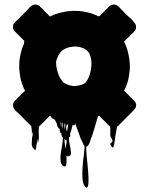

<svg xmlns="http://www.w3.org/2000/svg" viewBox="-20 -599 674 868"><path d="M595 -122Q595 -112 588 -105Q584 -100 579.5 -95.5Q575 -91 571 -87L519 -35Q519 -34 517 -32Q516 -32 516 -31.5Q516 -31 515 -31Q515 -31 513 -29Q512 -28 511 -27.5Q510 -27 509 -26Q508 -22 507.5 -18Q507 -14 506 -9Q506 -8 505.5 -6.5Q505 -5 505 -3Q504 2 503 7.5Q502 13 501 18Q501 22 500.5 26.5Q500 31 498 41Q497 45 497 48.5Q497 52 496 56Q495 57 495 58.5Q495 60 494 62Q494 62 493.5 64.5Q493 67 491 68Q490 69 490 68Q489 68 486 65Q484 62 481 58.5Q478 55 479 51Q481 47 484 45.5Q487 44 488 41Q490 36 486 29L482 23Q480 21 480 19Q477 10 479 -1Q478 -7 478.5 -13.5Q479 -20 478 -27Q477 -27 475.5 -28.5Q474 -30 474 -30L429 -75Q422 -75 426 -76.5Q430 -78 426 -75L424 -74L421 -66Q421 -65 420.5 -64.5Q420 -64 420 -63L414 -43Q408 -24 402.5 -4.5Q397 15 389 34Q387 41 384.5 47.5Q382 54 378 59Q375 64 370 64Q369 73 371 96.5Q373 120 376 149Q379 178 380 203Q381 228 378 241Q375 254 366 246Q355 235 353 209.5Q351 184 353.5 153.5Q356 123 359.5 97Q363 71 362 60L359 57Q358 56 358 55.5Q358 55 357 54Q356 51 354.5 48Q353 45 352 42Q344 28 340 14Q337 6 334.5 -1.5Q332 -9 329 -16L321 -38Q321 -40 320.5 -41.5Q320 -43 320 -44Q319 -41 319 -38Q319 -35 317 -33Q314 -30 312 -33Q311 -34 311 -35Q311 -36 310 -37Q306 -28 305 -21Q304 -15 302 -9Q300 -3 298 3Q298 4 297.5 4Q297 4 297 4Q297 6 296 6Q302 17 292 22Q291 36 295.5 56Q300 76 301 91Q302 106 288 108Q282 108 280 106Q282 128 280 143Q278 158 267 152Q256 146 254 129.5Q252 113 255 92.5Q258 72 261.5 53Q265 34 264 22Q256 18 258 3Q254 4 252 -1.5Q250 -7 250 -10V-17Q249 -16 248 -17Q245 -18 244 -21Q240 -26 238.5 -31Q237 -36 237 -40Q236 -41 236 -41.5Q236 -42 236 -42L232 -49Q231 -51 230.5 -53Q230 -55 228 -56Q228 -57 226 -59Q226 -60 225.5 -60Q225 -60 225 -60Q218 -62 213 -67L211 -72L210 -73Q208 -75 208 -75H205L199 -69L156 -26Q154 -8 155.5 10Q157 28 152 45Q150 53 150 28Q149 30 149 32.5Q149 35 148 37Q148 39 147.5 41Q147 43 147 45L144 63Q144 64 142 73.5Q140 83 138 79Q140 80 141.5 81.5Q143 83 141 82L132 73Q123 64 123.5 51Q124 38 125 24Q128 13 128 2V-3Q123 10 124 4.5Q125 -1 123 -17Q123 -16 122.5 -19.5Q122 -23 122 -22Q122 -28 121 -29Q120 -30 115 -35L60 -90Q52 -96 46 -104Q39 -112 39 -123.5Q39 -135 46 -142L93 -189Q92 -191 91.5 -193Q91 -195 89 -196Q87 -200 87 -201Q81 -214 77 -228L72 -248Q71 -257 69.5 -266Q68 -275 67 -285Q67 -296 67 -306.5Q67 -317 68 -327Q70 -340 72.5 -352.5Q75 -365 79 -378Q85 -395 86.5 -397Q88 -399 88 -400Q88 -401 90 -414L54 -450Q53 -452 50.5 -454Q48 -456 46 -458Q43 -461 42 -463Q42 -464 41.5 -464Q41 -464 41 -465Q41 -466 40.5 -466.5Q40 -467 40 -468Q39 -471 38.5 -473.5Q38 -476 39 -479Q39 -488 43 -493Q47 -498 52.5 -503Q58 -508 63 -513L99 -549Q106 -556 112.5 -564Q119 -572 128 -576Q130 -577 131 -577Q132 -577 133 -578Q138 -580 142 -578Q149 -578 153.5 -575.5Q158 -573 162 -568Q167 -564 171.5 -559.5Q176 -555 180 -550L206 -524Q252 -547 307 -550Q316 -550 325 -550Q334 -550 343 -549Q351 -548 359 -546.5Q367 -545 375 -543Q383 -542 394 -538L399 -536Q400 -536 400.5 -535.5Q401 -535 402 -535L412 -531Q413 -531 413.5 -530.5Q414 -530 415 -530Q416 -530 416.5 -529.5Q417 -529 418 -529Q422 -527 424 -525Q450 -507 453.5 -501.5Q457 -496 449 -498Q441 -500 431 -506Q421 -512 418.5 -518Q416 -524 431 -527L464 -560Q468 -564 471 -567.5Q474 -571 478 -574L484 -577Q487 -578 492 -578Q497 -580 500 -578Q506 -576 510 -574Q513 -572 519 -566Q524 -562 532 -553Q540 -544 549 -535Q559 -526 569.5 -516.5Q580 -507 588 -496Q596 -486 595 -476Q595 -468 593 -465Q593 -464 592.5 -464Q592 -464 592 -463Q591 -461 588 -458Q587 -456 584.5 -454Q582 -452 580 -450L541 -411Q553 -387 559 -361Q561 -355 561 -352Q567 -325 567 -298V-292Q567 -278 564 -264Q563 -251 559.5 -237.5Q556 -224 551 -211Q550 -208 548.5 -204.5Q547 -201 545 -198Q543 -191 541 -189L544 -186L581 -149Q583 -148 584 -146.5Q585 -145 588 -142Q593 -137 595 -130Q595 -128 595.5 -126Q596 -124 595 -122ZM376 -368Q372 -371 368.5 -374Q365 -377 361 -379Q354 -383 348 -384Q347 -384 346.5 -384.5Q346 -385 345 -385Q338 -387 331 -388Q324 -389 317 -389Q307 -388 296 -386Q285 -384 275 -379Q268 -376 262 -371Q260 -370 258 -368Q242 -351 234 -323Q232 -298 242 -269Q252 -240 268 -225L279 -219Q294 -212 311 -210H319Q322 -210 324 -210.5Q326 -211 327 -211Q332 -211 338 -213Q353 -216 364 -223Q379 -239 386 -263L389 -275Q390 -278 390.5 -281Q391 -284 391 -288Q393 -296 393 -301Q395 -321 390 -339L387 -350Q385 -355 382.5 -359.5Q380 -364 376 -368ZM252 -48Q251 -49 251 -48.5Q251 -48 251 -48Q251 -46 251.5 -39.5Q252 -33 252 -28Q252 -30 252.5 -32Q253 -34 253 -36V-43Q253 -46 252 -48ZM259 -43V-32Q259 -31 259.5 -28.5Q260 -26 260 -24L261 -17Q264 -31 263 -41Q263 -43 259 -43ZM275 -36Q275 -46 272.5 -39.5Q270 -33 271 -34V-33Q271 -30 271.5 -27Q272 -24 272 -21L273 -14Q276 -28 275 -36ZM284 -36Q277 -29 280 -13Q281 -11 281 -8.5Q281 -6 282 -3Q283 -5 283 -7Q283 -9 284 -10Q286 -24 287 -28Q288 -32 287 -37Q286 -38 285 -37Q284 -36 284 -36ZM271 27Q271 34 272.5 47Q274 60 276 75Q279 54 280.5 49.5Q282 45 280 32Q279 32 278 33.5Q277 35 275 34Q273 31 271 27Z"/></svg>

Font: Rubik Wet Paint
Style: Regular
Weight: 400
Designer: Hubert and Fischer, NaN
Foundry: Hubert and Fischer, NaN
Version: Version 2.200